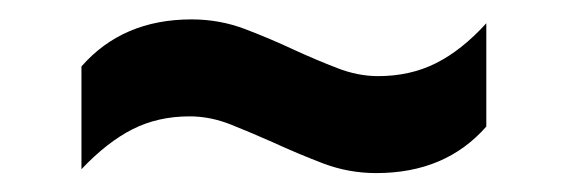

<svg xmlns="http://www.w3.org/2000/svg" viewBox="-20 -478 586 198"><path d="M368 -299.5Q339.5 -299.5 313.2 -309.5Q287 -319.5 262 -331Q239.5 -341 218.2 -349.5Q197 -358 175.5 -358Q143 -358 116.8 -344.8Q90.5 -331.5 64 -303.5V-409.5Q106.5 -458 177.5 -458Q206.5 -458 232.8 -448Q259 -438 283.5 -426.5Q306.5 -416 327.8 -407.8Q349 -399.5 370 -399.5Q403 -399.5 429.5 -412.8Q456 -426 481.5 -454V-347.5Q439.5 -299.5 368 -299.5Z"/></svg>

Font: Encode Sans Condensed Thin SemiBold
Style: Regular
Weight: 600
Version: Version 3.002